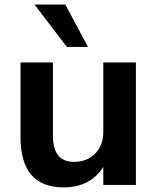

<svg xmlns="http://www.w3.org/2000/svg" viewBox="-20 -814 682 845"><path d="M578.1 -539.1V0H434.6V-79.1Q377 10.7 259.8 10.7Q70.3 10.7 70.3 -210.9V-539.1H212.9V-216.8Q212.9 -101.6 305.7 -101.6Q363.3 -101.6 398.9 -138.2Q434.6 -174.8 434.6 -233.4V-539.1ZM131.8 -793.9H267.6L367.2 -607.4H274.4Z"/></svg>

Font: Min Sans Bold
Style: Regular
Weight: 700
Designer: Jinseong-Kim, NotoSansCJK, Nunito
Foundry: Jinseong-Kim
Version: Version 1.400;Glyphs 3.1.2 (3151)